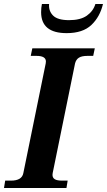

<svg xmlns="http://www.w3.org/2000/svg" viewBox="-38 -942 536 962"><path d="M168 -881Q168 -903 172 -922H208Q205 -887 228 -864Q251 -841 308 -841Q365 -841 397 -863.5Q429 -886 440 -922H478Q463 -858 420 -817Q377 -776 296 -776Q168 -776 168 -881ZM-12 -37H17Q72 -37 79 -75L191 -624Q192 -628 192 -634Q192 -662 145 -662H116L124 -700H437L429 -662H400Q372 -662 357.5 -653Q343 -644 338 -624L226 -75Q225 -72 225 -66Q225 -51 236.5 -44Q248 -37 273 -37H301L295 0H-18Z"/></svg>

Font: Taviraj SemiBold
Style: Italic
Weight: 600
Italic angle: -12°
Designer: Katatrad Team
Foundry: CadsonDemak
Version: Version 1.001